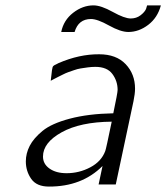

<svg xmlns="http://www.w3.org/2000/svg" viewBox="-20 -687 619 715"><path d="M76.2 -85.9Q76.2 -115.7 90.6 -143.8Q105 -171.9 138.4 -199.5Q171.9 -227.1 240 -245.1Q308.1 -263.2 401.9 -265.1Q418 -341.3 418 -352.1Q418 -385.3 398.4 -411.6Q378.9 -438 335 -438Q320.8 -438 306.4 -436Q292 -434.1 280 -432.1Q268.1 -430.2 255.1 -425.5Q242.2 -420.9 233.6 -418Q225.1 -415 213.1 -408.9Q201.2 -402.8 196 -400.4Q190.9 -397.9 180.9 -392.6Q170.9 -387.2 168.9 -386.2Q169.9 -392.1 170.9 -402.8Q173.8 -431.6 176 -437.3Q178.2 -442.9 188 -446.8Q193.8 -449.7 198.2 -452.1Q275.4 -485.4 349.1 -484.9Q413.1 -484.9 448 -448Q482.9 -411.1 482.9 -356.9Q482.9 -337.9 477.1 -310.1L411.1 0H347.2L361.8 -68.8Q284.7 8.3 162.1 7.8Q116.2 7.8 96.2 -21Q76.2 -49.8 76.2 -85.9ZM140.1 -104Q140.1 -76.2 164.6 -59.1Q189 -42 228 -42Q274.9 -42 316.4 -64Q357.9 -85.9 372.1 -125Q375 -131.8 396 -233.9Q278.8 -232.9 209.5 -194.3Q140.1 -155.8 140.1 -104ZM208 -567.9Q216.8 -611.8 252.4 -639.4Q288.1 -667 328.1 -667Q356 -667 399.9 -642.6Q443.8 -618.2 466.8 -618.2Q487.8 -618.2 503.4 -630.1Q519 -642.1 523.9 -653.8L527.8 -667H579.1Q566.9 -621.1 532 -594.5Q497.1 -567.9 458 -567.9Q429.2 -567.9 386 -592Q342.8 -616.2 318.8 -616.2Q272 -616.2 257.8 -567.9Z"/></svg>

Font: CMU Bright
Style: Oblique
Weight: 500
Italic angle: -12°
Version: Version 0.7.0